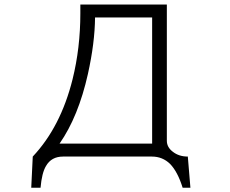

<svg xmlns="http://www.w3.org/2000/svg" viewBox="-20 -706 1040 867"><path d="M342.8 -685.5V-645.5Q342.8 -489.3 307.6 -347.7Q253.9 -132.8 127.9 1L121.1 141.6H163.1Q168.9 75.2 187.5 43.9Q211.9 1 264.6 1H666Q713.9 1 748 34.2Q782.2 69.3 804.7 141.6H839.8L828.1 1Q788.1 1 760.7 -20.5Q733.4 -41 733.4 -70.3V-685.5ZM409.2 -627H667V-57.6H249Q334 -179.7 377 -372.1Q408.2 -512.7 409.2 -627Z"/></svg>

Font: DotumChe
Style: Regular
Weight: 400
Monospace: yes
Version: Version 2.21